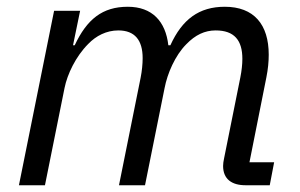

<svg xmlns="http://www.w3.org/2000/svg" viewBox="-20 -548 888 568"><path d="M113 0 171 -288C179 -328 204 -381 241 -418C264 -442 295 -458 330 -458C379 -458 402 -429 402 -376C402 -359 400 -338 396 -318L332 0H409L467 -288C475 -330 498 -384 531 -417C558 -445 586 -458 618 -458C673 -458 697 -429 697 -374C697 -358 695 -339 691 -319L643 -80C641 -70 640 -64 640 -57C640 -18 666 0 706 0H778L791 -68H718L768 -319C773 -344 775 -366 775 -386C775 -476 731 -528 645 -528C569 -528 519 -491 484 -414H478C470 -485 430 -528 358 -528C283 -528 237 -491 201 -414H196L217 -516H140L36 0Z"/></svg>

Font: Braiins Sans
Style: Italic
Weight: 400
Italic angle: -11.31°
Designer: Mike Abbink, Paul van der Laan, Pieter van Rosmalen, Jiri Chlebus, Lubos Buracinsky
Foundry: Bold Monday, Sudetype
Version: Version 1.000;hotconv 1.0.109;makeotfexe 2.5.65596